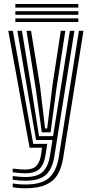

<svg xmlns="http://www.w3.org/2000/svg" viewBox="-20 -758 468 985"><path d="M109 207.8Q70.8 207.8 45.2 202.2V183.2Q76 188.5 109 188.5Q196.5 188.5 233.4 152.9Q270.2 117.2 281.2 50.2L385 -600H408.2L303.8 54Q295.8 103 275.5 137.4Q255.2 171.8 215.5 189.8Q175.8 207.8 109 207.8ZM109 131Q87.8 131 45.2 126V107Q88.2 111.8 109 111.8Q148.8 111.8 166.9 92.5Q185 73.2 190.8 35L195.8 0H131.8L22.5 -600H45.8L150.5 -19.8H222.2L213.2 38.8Q206.2 84.8 183.2 107.9Q160.2 131 109 131ZM109 169.2Q79.5 169.2 45.2 164.2V145.2Q83.8 150.2 109 150.2Q172.5 150.2 200 122.9Q227.5 95.5 236 42.5L249 -39.8H165L125 -270.8L69.2 -600H92.5L144.2 -287L180.2 -59.5H252.2L338.5 -600H361.8L258.5 46.2Q248.8 107.5 215.9 138.4Q183 169.2 109 169.2ZM194.5 -79.2 163.5 -302.8 116 -600H139.2L185.2 -317.8L211.2 -99H222.2L249.2 -320.8L292 -600H315.2L268.5 -296.5L239.5 -79.2ZM58.8 -719V-737.5H381.8V-719ZM58.8 -682V-700.5H381.8V-682ZM58.8 -645V-663.5H381.8V-645Z"/></svg>

Font: Big Shoulders Inline Text
Style: Bold
Weight: 700
Designer: Patric King
Foundry: XO Type Co
Version: Version 1.000